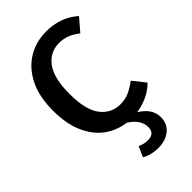

<svg xmlns="http://www.w3.org/2000/svg" viewBox="-283 -795 1134 1134"><g transform="rotate(-45 284.0 -228.0)"><path d="M327 250Q269 250 224 224L253 159Q284 174 315 174Q373 174 373 121Q373 58 301 12Q225 2 167.5 -41Q110 -84 76.5 -160.5Q43 -237 43 -347Q43 -463 83 -543Q123 -623 191.5 -664.5Q260 -706 345 -706Q465 -706 547 -633L480 -555Q419 -604 352 -604Q275 -604 228.5 -542Q182 -480 182 -347Q182 -213 229 -152Q276 -91 352 -91Q391 -91 423.5 -105Q456 -119 493 -147L555 -69Q497 -7 389 12Q467 60 467 131Q467 186 428 218Q389 250 327 250Z"/></g></svg>

Font: Trujillo Medium
Style: Regular
Weight: 500
Designer: Fira Sans original fonts by bBox Type GmbH, Carrois Corporate GbR, & Edenspiekermann AG / Changes by Cristiano Sobral
Foundry: Fira Sans original fonts by bBox Type GmbH, Carrois Corporate GbR, & Edenspiekermann AG / Changes by Cristiano Sobral
Version: Version 4.301;October 17, 2021;FontCreator 14.0.0.2814 64-bi